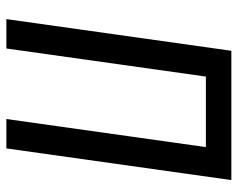

<svg xmlns="http://www.w3.org/2000/svg" viewBox="-90 -638 729 588"><g transform="rotate(90 274.0 -344.5)"><path d="M435 0H345L431 -611H215L129 0H39L136 -689H532Z"/></g></svg>

Font: Fira Sans Compressed
Style: Italic
Weight: 400
Width: 1
Italic angle: -8°
Designer: bBox Type GmbH & Carrois Corporate GbR & Edenspiekermann AG
Foundry: bBox Type GmbH & Carrois Corporate GbR & Edenspiekermann AG
Version: Version 4.301